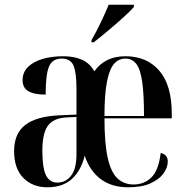

<svg xmlns="http://www.w3.org/2000/svg" viewBox="-20 -786 788 816"><path d="M181 10Q119 10 79.5 -29.5Q40 -69 40 -144Q40 -219 88 -255.5Q136 -292 234 -296L305 -299V-407Q305 -477 292.5 -507Q280 -537 242 -537Q202 -537 188 -502.5Q174 -468 174 -384Q125 -384 100.5 -398.5Q76 -413 76 -445Q76 -479 99 -501.5Q122 -524 161 -535.5Q200 -547 249 -547Q294 -547 327.5 -532.5Q361 -518 381 -483Q426 -547 513 -547Q604 -547 657 -485.5Q710 -424 710 -303V-283H424Q424 -178 437.5 -116.5Q451 -55 478.5 -28.5Q506 -2 548 -2Q593 -2 623.5 -32Q654 -62 663 -136Q693 -129 693 -99Q693 -74 675 -49Q657 -24 620 -7Q583 10 525 10Q455 10 408.5 -24.5Q362 -59 340 -124Q324 -60 285 -25Q246 10 181 10ZM592 -293Q592 -384 584.5 -437.5Q577 -491 559.5 -514Q542 -537 513 -537Q484 -537 464.5 -514.5Q445 -492 434.5 -438.5Q424 -385 424 -293ZM224 -10Q260 -10 283 -40.5Q306 -71 305 -136V-289L263 -287Q206 -284 183 -251Q160 -218 160 -146Q160 -72 175.5 -41Q191 -10 224 -10ZM369 -616Q389 -650 408.5 -691Q428 -732 442 -766H549V-756Q534 -739 503 -711Q472 -683 438 -654.5Q404 -626 378 -606H369Z"/></svg>

Font: Noto Serif Display Condensed SemiBold
Style: Regular
Weight: 600
Width: 3
Designer: Monotype Design Team
Foundry: Monotype Imaging Inc.
Version: Version 2.009